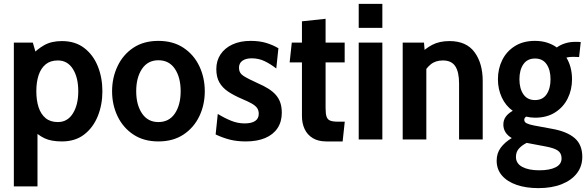

<svg xmlns="http://www.w3.org/2000/svg" viewBox="-20 -720 3028 991"><path d="M51.5 242V-500H149.5L173.5 -417L138.5 -430Q170.5 -465.5 208 -486.8Q245.5 -508 299.5 -508Q368 -508 414.5 -472.5Q461 -437 484.8 -378Q508.5 -319 508.5 -249Q508.5 -179 484.5 -120Q460.5 -61 414.2 -25.5Q368 10 299.5 10Q244.5 10 210.5 -6Q176.5 -22 141 -57L173.5 -82V242ZM278.5 -90Q328.5 -90 356.2 -134.5Q384 -179 384 -249Q384 -320 356.2 -364Q328.5 -408 278.5 -408Q240 -408 215.5 -387.8Q191 -367.5 179.2 -331.8Q167.5 -296 167.5 -249Q167.5 -202 179.2 -166.2Q191 -130.5 215.5 -110.2Q240 -90 278.5 -90Z M797.5 10Q722 10 668.5 -25.5Q615 -61 586.8 -120Q558.5 -179 558.5 -249Q558.5 -319 586.8 -378.5Q615 -438 668.2 -473.5Q721.5 -509 797.5 -509Q873 -509 926.8 -473.5Q980.5 -438 1008.8 -378.5Q1037 -319 1037 -249Q1037 -179 1008.8 -120Q980.5 -61 927 -25.5Q873.5 10 797.5 10ZM797.5 -90Q853 -90 882.8 -134.5Q912.5 -179 912.5 -249Q912.5 -320 882.8 -364.5Q853 -409 797.5 -409Q743 -409 713 -364.5Q683 -320 683 -249Q683 -179 713 -134.5Q743 -90 797.5 -90Z M1249 10Q1203.5 10 1166.8 0.8Q1130 -8.5 1093 -26L1104 -132Q1139 -110.5 1173 -96.8Q1207 -83 1242.5 -83Q1278 -83 1296.8 -95.5Q1315.5 -108 1315.5 -132.5Q1315.5 -150.5 1306.8 -162.8Q1298 -175 1279 -185.8Q1260 -196.5 1229 -209.5Q1187 -227.5 1157.5 -247.2Q1128 -267 1112.2 -294.8Q1096.5 -322.5 1096.5 -363.5Q1096.5 -406.5 1118.2 -439.2Q1140 -472 1179.8 -490.5Q1219.5 -509 1274 -509Q1318 -509 1352.8 -498.8Q1387.5 -488.5 1417 -471L1406 -366.5Q1376.5 -389.5 1346 -404.2Q1315.5 -419 1279 -419Q1249 -419 1231.2 -406.5Q1213.5 -394 1213.5 -370Q1213.5 -343 1237 -328Q1260.5 -313 1311.5 -290Q1342.5 -276.5 1365.5 -262Q1388.5 -247.5 1404 -229.8Q1419.5 -212 1427 -189.5Q1434.5 -167 1434.5 -138Q1434.5 -91.5 1412.2 -58.2Q1390 -25 1348.5 -7.5Q1307 10 1249 10Z M1664.5 10Q1622.5 10 1594.5 -7Q1566.5 -24 1552.5 -53.5Q1538.5 -83 1538.5 -121V-398H1475L1486 -500H1538.5V-610L1660.5 -623V-500H1759V-398H1660.5V-162Q1660.5 -133 1665.5 -118Q1670.5 -103 1684.2 -97.5Q1698 -92 1724.5 -92H1759.5L1748.5 10Z M1831.5 0V-500H1953.5V0ZM1831.5 -576V-700H1953.5V-576Z M2058.5 0V-500H2168.5L2175 -420.5L2147 -439.5Q2174.5 -469.5 2211.5 -488.8Q2248.5 -508 2300 -508Q2387 -508 2429.2 -450.8Q2471.5 -393.5 2471.5 -302V0H2349.5V-289Q2349.5 -348 2330 -378Q2310.5 -408 2266 -408Q2227.5 -408 2202.5 -387.2Q2177.5 -366.5 2159.5 -330.5L2180.5 -399V0Z M2759 251Q2695 251 2646.5 234.2Q2598 217.5 2570.8 185.8Q2543.5 154 2543.5 109.5Q2543.5 71 2564.2 42.8Q2585 14.5 2621.5 -7.5Q2600.5 -19.5 2589.2 -37.2Q2578 -55 2578 -77Q2578 -101 2591.2 -118.5Q2604.5 -136 2626.5 -148Q2589.5 -174.5 2569.8 -217.5Q2550 -260.5 2550 -311Q2550 -365.5 2572.5 -410.5Q2595 -455.5 2637.8 -482.2Q2680.5 -509 2741.5 -509Q2775.5 -509 2803.8 -500Q2832 -491 2854 -475Q2871 -488 2895.8 -496Q2920.5 -504 2949 -504Q2957.5 -504 2964.5 -503.8Q2971.5 -503.5 2977.5 -503L2969 -425.5Q2962 -426 2954 -426.2Q2946 -426.5 2936.5 -426.5Q2929.5 -426.5 2921 -425.8Q2912.5 -425 2903.5 -422.5Q2918 -399 2925.2 -370.5Q2932.5 -342 2932.5 -311Q2932.5 -257 2910.2 -212Q2888 -167 2845.2 -139.8Q2802.5 -112.5 2741.5 -112.5Q2729.5 -112.5 2718.2 -114Q2707 -115.5 2696 -118Q2686 -112 2686 -101.5Q2686 -90 2698 -83.8Q2710 -77.5 2735.5 -72.5L2830 -55Q2906 -41.5 2945.8 -7.5Q2985.5 26.5 2985.5 89.5Q2985.5 138 2957.8 174.2Q2930 210.5 2879 230.8Q2828 251 2759 251ZM2763 159Q2817 159 2847.8 143.5Q2878.5 128 2878.5 97.5Q2878.5 70.5 2859.2 57.2Q2840 44 2796.5 36L2698.5 17.5Q2674 29.5 2658.5 46.8Q2643 64 2643 89.5Q2643 124 2675.8 141.5Q2708.5 159 2763 159ZM2741.5 -203.5Q2781 -203.5 2801.2 -233.2Q2821.5 -263 2821.5 -311Q2821.5 -359 2801.2 -388.5Q2781 -418 2741.5 -418Q2702 -418 2681.5 -388.5Q2661 -359 2661 -311Q2661 -263 2681.5 -233.2Q2702 -203.5 2741.5 -203.5Z"/></svg>

Font: Cabin
Style: Bold
Weight: 700
Width: 4
Designer: Pablo Impallari
Foundry: Pablo Impallari. http://www.impallari.com Igino Marini. http://www.ikern.com
Version: Version 3.001